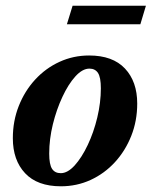

<svg xmlns="http://www.w3.org/2000/svg" viewBox="-20 -640 532 673"><path d="M292.5 -445.5Q375 -445.5 418 -399.8Q461 -354 461 -277Q461 -216.5 440.2 -164Q419.5 -111.5 382.8 -71.5Q346 -31.5 297.5 -9.2Q249 13 193.5 13Q111 13 68 -32.8Q25 -78.5 25 -155.5Q25 -216 45.8 -268.5Q66.5 -321 103.2 -361Q140 -401 188.5 -423.2Q237 -445.5 292.5 -445.5ZM193 -33Q217 -33 241.8 -60.2Q266.5 -87.5 287.5 -131.8Q308.5 -176 321 -228.2Q333.5 -280.5 333.5 -330.5Q333.5 -369 323.5 -384.2Q313.5 -399.5 293.5 -399.5Q269 -399.5 244.2 -372.2Q219.5 -345 198.8 -300.5Q178 -256 165.2 -204Q152.5 -152 152.5 -101.5Q152.5 -63.5 162.5 -48.2Q172.5 -33 193 -33ZM214.5 -555 234.5 -620H491.5L472 -555Z"/></svg>

Font: Newsreader 16pt
Style: Bold Italic
Weight: 700
Italic angle: -17°
Designer: Hugues Gentile
Foundry: Production Type
Version: Version 1.003; ttfautohint (v1.8.3)